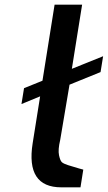

<svg xmlns="http://www.w3.org/2000/svg" viewBox="-20 -803 462 823"><path d="M72 -357 83 -425 162 -457 214 -783H332L288 -508L422 -562L411 -494L278 -440L238 -203Q228 -161 233 -137.5Q238 -114 245.5 -107.5Q253 -101 272 -95Q334 -76 337 -76L325 0H243Q90 0 120 -189L152 -390Z"/></svg>

Font: Exo
Style: Demi Bold Italic
Weight: 600
Designer: Natanael Gama
Version: Version 1